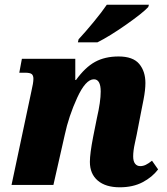

<svg xmlns="http://www.w3.org/2000/svg" viewBox="-20 -786 710 816"><path d="M362 -98Q362 -133 376 -205L392 -285Q408 -354 408 -397Q408 -449 379 -449Q344 -449 308 -370.5Q272 -292 255 -212L207 0H29L113 -396Q122 -434 122 -451Q122 -465 115 -471Q108 -477 86 -477H62L73 -536H300V-446H303Q342 -500 384 -523Q426 -546 484 -546Q545 -546 571.5 -514.5Q598 -483 598 -433Q598 -404 590 -362.5Q582 -321 580 -312L561 -214Q560 -208 553 -176.5Q546 -145 546 -121Q546 -101 554 -90.5Q562 -80 576 -80Q588 -80 599.5 -85.5Q611 -91 626 -103L652 -66Q627 -33 586 -11.5Q545 10 489 10Q429 10 395.5 -18.5Q362 -47 362 -98ZM314 -619Q342 -649 377.5 -692Q413 -735 434 -766H613L610 -756Q587 -731 516.5 -681.5Q446 -632 394 -606H311Z"/></svg>

Font: Noto Serif NarrowBlack
Style: Italic
Weight: 900
Width: 4
Italic angle: -12°
Designer: Monotype Design Team
Foundry: Monotype Imaging Inc.
Version: Version 1.001